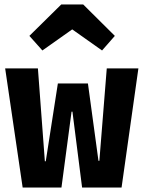

<svg xmlns="http://www.w3.org/2000/svg" viewBox="-20 -836 640 856"><path d="M522 0H346L303 -338H299L254 0H81L3 -531H149L180 -117H184L238 -464H372L419 -119H423L456 -531H597ZM169 -611 111 -676 253 -816H351L492 -676L435 -611L302 -705Z"/></svg>

Font: Qzxlaeiskcpccdgjqmyffctclhy
Style: Regular
Weight: 700
Monospace: yes
Designer: Carrois Corporate & Edenspiekermann
Foundry: Carrois Corporate GbR & Edenspiekermann AG
Version: Version 2.001